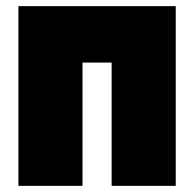

<svg xmlns="http://www.w3.org/2000/svg" viewBox="-20 -576 633 626"><path d="M553 -556V30H344V-372H249V30H40V-556Z"/></svg>

Font: Repo
Style: ExtraBlack
Weight: 1000
Designer: Stefan Peev
Foundry: Context Ltd
Version: Version 001.000